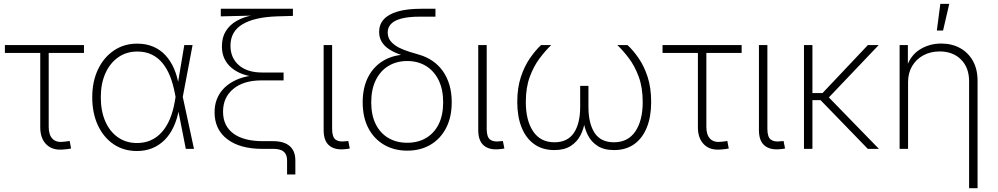

<svg xmlns="http://www.w3.org/2000/svg" viewBox="-20 -773 5181 997"><path d="M313 2.9Q254.4 9.8 221.7 -22Q189 -53.7 189 -111.8V-498H5.4V-539.1H416V-498H232.9V-114.3Q232.9 -71.8 253.2 -51.8Q273.4 -31.7 312 -37.1Q318.8 -37.6 326.7 -38.8Q334.5 -40 341.8 -41L349.1 -2Q341.3 0 331.8 1.2Q322.3 2.4 313 2.9Z M690.9 11.2Q621.6 11.2 569.3 -24.4Q517.1 -60.1 488 -123Q459 -186 459 -268.1Q459 -349.6 488.8 -412.4Q518.6 -475.1 571.3 -510.7Q624 -546.4 692.4 -546.4Q739.3 -546.4 776.1 -530.5Q813 -514.6 839.6 -485.6Q866.2 -456.5 883.3 -417.5Q900.4 -378.4 907.7 -332H922.4L928.7 -271.5L987.3 0H944.8L887.7 -290Q878.9 -336.9 863.3 -376.5Q847.7 -416 824.2 -444.8Q800.8 -473.6 768.3 -489.5Q735.8 -505.4 692.9 -505.4Q636.7 -505.4 594 -475.6Q551.3 -445.8 527.3 -392.3Q503.4 -338.9 503.4 -268.1Q503.4 -196.8 526.6 -143.3Q549.8 -89.8 592.3 -60.1Q634.8 -30.3 691.4 -30.3Q731 -30.3 763.2 -44.7Q795.4 -59.1 820.3 -86.9Q845.2 -114.7 862.1 -154.8Q878.9 -194.8 887.7 -246.1L937 -539.1H980L928.7 -268.1L922.9 -207H909.7Q900.4 -155.3 881.6 -114.7Q862.8 -74.2 834.7 -46.1Q806.6 -18.1 770.5 -3.4Q734.4 11.2 690.9 11.2Z M1470.7 132.8V61Q1470.7 40 1463.1 26.6Q1455.6 13.2 1439.7 6.6Q1423.8 0 1397.9 0H1341.8Q1226.1 0 1160.2 -50.3Q1094.2 -100.6 1094.2 -189.9Q1094.2 -226.1 1105.2 -255.4Q1116.2 -284.7 1135.5 -306.6Q1154.8 -328.6 1180.4 -344.2Q1206.1 -359.9 1235.8 -369.1Q1265.6 -378.4 1296.9 -381.3V-375Q1264.2 -378.9 1234.9 -390.1Q1205.6 -401.4 1182.4 -420.7Q1159.2 -439.9 1145.8 -467.5Q1132.3 -495.1 1132.3 -532.2Q1132.3 -579.1 1152.8 -611.8Q1173.3 -644.5 1209.2 -664.8Q1245.1 -685.1 1291 -693.4L1290 -691.9L1126.5 -688V-727.5H1501V-690.4L1418.5 -688Q1300.8 -684.1 1238.8 -646.7Q1176.8 -609.4 1176.8 -535.6Q1176.8 -472.2 1220.5 -434.3Q1264.2 -396.5 1340.8 -396.5H1452.6V-355.5H1337.4Q1245.1 -355.5 1191.7 -311.5Q1138.2 -267.6 1138.2 -192.9Q1138.2 -119.6 1191.7 -79.8Q1245.1 -40 1345.2 -40H1398.4Q1454.6 -40 1484.1 -14.6Q1513.7 10.7 1513.7 60.5V132.8Z M1772 1.5Q1719.2 7.3 1689.9 -17.1Q1660.6 -41.5 1660.6 -97.2V-539.1H1704.6V-103.5Q1704.6 -61.5 1722.4 -48.1Q1740.2 -34.7 1774.4 -39.6Q1780.3 -40 1782.5 -40Q1784.7 -40 1788.6 -41L1796.4 -2Q1791.5 -1 1785.2 0Q1778.8 1 1772 1.5Z M2094.7 9.3Q2026.9 9.3 1974.4 -21.2Q1921.9 -51.8 1892.6 -107.9Q1863.3 -164.1 1863.3 -241.7Q1863.3 -319.3 1892.6 -374.8Q1921.9 -430.2 1974.4 -460Q2026.9 -489.7 2094.7 -489.7L2130.9 -468.8Q2090.3 -478 2056.9 -490Q2023.4 -502 1999.3 -518.1Q1975.1 -534.2 1961.9 -556.4Q1948.7 -578.6 1948.7 -607.4Q1948.7 -645.5 1972.4 -672.1Q1996.1 -698.7 2044.7 -713.1Q2093.3 -727.5 2167.5 -727.5H2241.2V-686.5H2161.1Q2102.1 -686.5 2064.9 -676.8Q2027.8 -667 2010.5 -648.7Q1993.2 -630.4 1993.2 -605Q1993.2 -576.7 2010 -557.4Q2026.9 -538.1 2053 -525.1Q2079.1 -512.2 2107.4 -503.7Q2135.7 -495.1 2158.7 -488.3Q2195.3 -477.5 2226.1 -456.5Q2256.8 -435.5 2279.1 -404.5Q2301.3 -373.5 2313.5 -332.8Q2325.7 -292 2325.7 -242.2Q2325.7 -164.6 2296.4 -108.2Q2267.1 -51.8 2215.1 -21.2Q2163.1 9.3 2094.7 9.3ZM2094.7 -31.7Q2150.4 -31.7 2192.4 -56.4Q2234.4 -81.1 2257.8 -127.9Q2281.2 -174.8 2281.2 -241.7Q2281.2 -308.6 2257.8 -356.4Q2234.4 -404.3 2192.4 -430.2Q2150.4 -456.1 2094.7 -456.1Q2039.1 -456.1 1996.8 -430.4Q1954.6 -404.8 1931.2 -356.7Q1907.7 -308.6 1907.7 -241.7Q1907.7 -174.8 1931.2 -127.9Q1954.6 -81.1 1996.8 -56.4Q2039.1 -31.7 2094.7 -31.7Z M2574.7 1.5Q2522 7.3 2492.7 -17.1Q2463.4 -41.5 2463.4 -97.2V-539.1H2507.3V-103.5Q2507.3 -61.5 2525.1 -48.1Q2543 -34.7 2577.1 -39.6Q2583 -40 2585.2 -40Q2587.4 -40 2591.3 -41L2599.1 -2Q2594.2 -1 2587.9 0Q2581.5 1 2574.7 1.5Z M2858.4 6.3Q2797.4 6.3 2754.4 -24.2Q2711.4 -54.7 2688.7 -110.8Q2666 -167 2666 -243.2Q2666 -316.9 2684.8 -373.5Q2703.6 -430.2 2732.2 -471.2Q2760.7 -512.2 2789.6 -539.1H2842.3Q2812.5 -510.3 2782 -470Q2751.5 -429.7 2731 -374Q2710.4 -318.4 2710.4 -243.2Q2710.4 -147.5 2748.5 -90.8Q2786.6 -34.2 2858.9 -34.2Q2927.2 -34.2 2960 -83Q2992.7 -131.8 2992.7 -218.3V-327.1H3035.6V-218.3Q3035.6 -131.8 3067.6 -83Q3099.6 -34.2 3168 -34.2Q3241.2 -34.2 3279.3 -90.8Q3317.4 -147.5 3317.4 -242.7Q3317.4 -318.8 3296.6 -374.8Q3275.9 -430.7 3245.6 -470.7Q3215.3 -510.7 3185.5 -539.1H3238.3Q3267.1 -512.7 3295.7 -471.7Q3324.2 -430.7 3342.8 -374Q3361.3 -317.4 3361.3 -243.2Q3361.3 -166.5 3338.6 -110.6Q3315.9 -54.7 3272.9 -24.2Q3230 6.3 3168.9 6.3Q3116.2 6.3 3082.8 -15.4Q3049.3 -37.1 3032 -72.3Q3014.6 -107.4 3009.3 -147.5H3017.6Q3012.7 -106.9 2994.9 -71.8Q2977.1 -36.6 2943.8 -15.1Q2910.6 6.3 2858.4 6.3Z M3728 2.9Q3669.4 9.8 3636.7 -22Q3604 -53.7 3604 -111.8V-498H3420.4V-539.1H3831.1V-498H3647.9V-114.3Q3647.9 -71.8 3668.2 -51.8Q3688.5 -31.7 3727.1 -37.1Q3733.9 -37.6 3741.7 -38.8Q3749.5 -40 3756.8 -41L3764.2 -2Q3756.3 0 3746.8 1.2Q3737.3 2.4 3728 2.9Z M4032.2 1.5Q3979.5 7.3 3950.2 -17.1Q3920.9 -41.5 3920.9 -97.2V-539.1H3964.8V-103.5Q3964.8 -61.5 3982.7 -48.1Q4000.5 -34.7 4034.7 -39.6Q4040.5 -40 4042.7 -40Q4044.9 -40 4048.8 -41L4056.6 -2Q4051.8 -1 4045.4 0Q4039.1 1 4032.2 1.5Z M4198.7 -539.1V0H4154.8V-539.1ZM4543 -539.1 4270.5 -252.9H4177.7V-289.6H4251L4486.8 -539.1ZM4486.3 0 4235.8 -258.3 4269 -282.7 4543.9 0Z M4695.3 -346.7V0H4651.4V-539.1H4694.3V-417.5H4685.5Q4705.6 -483.9 4755.6 -515.4Q4805.7 -546.9 4867.2 -546.9Q4922.9 -546.9 4965.3 -523.4Q5007.8 -500 5032 -456.8Q5056.2 -413.6 5056.2 -353V204.1H5012.2V-351.1Q5012.2 -421.9 4970.2 -463.9Q4928.2 -505.9 4859.4 -505.9Q4812.5 -505.9 4775.4 -486.1Q4738.3 -466.3 4716.8 -430.4Q4695.3 -394.5 4695.3 -346.7ZM4844.7 -614.3 4862.8 -752.9H4909.2L4877 -614.3Z"/></svg>

Font: Inter 18pt ExtraLight
Style: Regular
Weight: 250
Designer: Rasmus Andersson
Foundry: rsms
Version: Version 4.001;git-66647c0bb